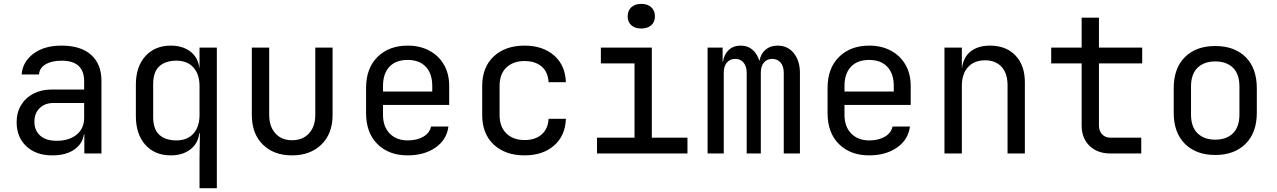

<svg xmlns="http://www.w3.org/2000/svg" viewBox="-20 -797 6630 997"><path d="M251.5 9.8Q166.5 9.8 116.5 -37.6Q66.4 -85 66.4 -162.1Q66.4 -212.9 89.4 -251Q112.3 -289.1 153.3 -310.5Q194.3 -332 247.6 -332H417V-375Q417 -481.9 299.8 -481.9Q248.5 -481.9 216.6 -462.9Q184.6 -443.8 182.6 -410.2H92.3Q97.2 -475.1 152.8 -517.6Q208.5 -560.1 299.8 -560.1Q399.9 -560.1 453.4 -512Q506.8 -463.9 506.8 -377.9V0H418V-100.1H416Q408.2 -49.3 365 -19.8Q321.8 9.8 251.5 9.8ZM273.4 -65.9Q338.9 -65.9 377.9 -97.9Q417 -129.9 417 -185.1V-262.2H257.3Q213.4 -262.2 186 -235.6Q158.7 -209 158.7 -165Q158.7 -119.1 189 -92.5Q219.2 -65.9 273.4 -65.9Z M1016.1 180.2V20L1018.1 -105H1015.1Q1008.3 -51.8 968.3 -21Q928.2 9.8 866.7 9.8Q783.7 9.8 734.6 -45.2Q685.5 -100.1 685.5 -194.8V-356Q685.5 -451.2 735.1 -505.6Q784.7 -560.1 866.7 -560.1Q928.2 -560.1 968.3 -529.5Q1008.3 -499 1015.1 -444.8H1016.1V-549.8H1106V180.2ZM896.5 -67.9Q952.1 -67.9 984.1 -103Q1016.1 -138.2 1016.1 -200.2V-350.1Q1016.1 -412.1 984.1 -447Q952.1 -481.9 896.5 -481.9Q839.4 -481.9 807.4 -452.9Q775.4 -423.8 775.4 -359.9V-189.9Q775.4 -126 807.4 -96.9Q839.4 -67.9 896.5 -67.9Z M1496.6 9.8Q1401.4 9.8 1344.5 -46.6Q1287.6 -103 1287.6 -200.2V-549.8H1377.9V-200.2Q1377.9 -140.1 1409.9 -104.5Q1441.9 -68.8 1496.6 -68.8Q1552.2 -68.8 1584.7 -104.5Q1617.2 -140.1 1617.2 -200.2V-549.8H1707V-200.2Q1707 -103 1649.2 -46.6Q1591.3 9.8 1496.6 9.8Z M2096.7 9.8Q1999.5 9.8 1940.2 -48.6Q1880.9 -106.9 1880.9 -210V-339.8Q1880.9 -442.9 1940.4 -501.5Q2000 -560.1 2096.7 -560.1Q2161.1 -560.1 2209.7 -533.9Q2258.3 -507.8 2285.4 -460.9Q2312.5 -414.1 2312.5 -350.1V-252H1968.8V-200.2Q1968.8 -139.2 2003.9 -103.5Q2039.1 -67.9 2096.7 -67.9Q2146 -67.9 2178.7 -87.4Q2211.4 -106.9 2218.3 -140.1H2308.6Q2299.8 -71.3 2241.5 -30.8Q2183.1 9.8 2096.7 9.8ZM1968.8 -321.8H2224.6V-350.1Q2224.6 -415 2190.9 -450.4Q2157.2 -485.8 2096.7 -485.8Q2035.6 -485.8 2002.2 -450.4Q1968.8 -415 1968.8 -350.1Z M2703.6 9.8Q2604 9.8 2543.9 -46.1Q2483.9 -102.1 2483.9 -200.2V-350.1Q2483.9 -448.2 2543.9 -504.2Q2604 -560.1 2703.6 -560.1Q2798.8 -560.1 2857.2 -509Q2915.5 -458 2918.5 -370.1H2828.6Q2825.7 -423.3 2792.5 -451.7Q2759.3 -480 2703.6 -480Q2645 -480 2609.6 -446.5Q2574.2 -413.1 2574.2 -351.1V-200.2Q2574.2 -138.2 2609.6 -104Q2645 -69.8 2703.6 -69.8Q2759.8 -69.8 2792.7 -98.9Q2825.7 -127.9 2828.6 -180.2H2918.5Q2915.5 -92.3 2857.2 -41.3Q2798.8 9.8 2703.6 9.8Z M3309.6 -648.9Q3276.9 -648.9 3258.3 -666Q3239.3 -683.1 3239.3 -711.9Q3239.3 -741.7 3258.3 -759.3Q3277.3 -776.9 3309.6 -776.9Q3342.8 -776.9 3361.8 -759.3Q3380.9 -741.7 3380.9 -711.9Q3380.9 -683.1 3361.8 -666Q3342.8 -648.9 3309.6 -648.9ZM3080.1 0V-82H3274.9V-467.8H3100.1V-549.8H3364.7V-82H3549.8V0Z M3654.3 0V-549.8H3732.4V-477.1H3734.4Q3739.3 -514.2 3763.7 -537.1Q3788.1 -560.1 3826.2 -560.1Q3862.3 -560.1 3887 -539.1Q3911.6 -518.1 3922.9 -481.9H3923.8Q3930.7 -518.1 3955.3 -539.1Q3980 -560.1 4017.6 -560.1Q4070.8 -560.1 4102.3 -520.5Q4133.8 -481 4133.8 -418V0H4049.8V-418.9Q4049.8 -452.1 4033.7 -471.7Q4017.6 -491.2 3989.7 -491.2Q3962.9 -491.2 3946.8 -472.2Q3930.7 -453.1 3930.7 -419.9V0H3857.4V-418.9Q3857.4 -452.1 3841.3 -471.7Q3825.2 -491.2 3798.3 -491.2Q3770.5 -491.2 3754.4 -472.2Q3738.3 -453.1 3738.3 -419.9V0Z M4493.2 9.8Q4396 9.8 4336.7 -48.6Q4277.3 -106.9 4277.3 -210V-339.8Q4277.3 -442.9 4336.9 -501.5Q4396.5 -560.1 4493.2 -560.1Q4557.6 -560.1 4606.2 -533.9Q4654.8 -507.8 4681.9 -460.9Q4709 -414.1 4709 -350.1V-252H4365.2V-200.2Q4365.2 -139.2 4400.4 -103.5Q4435.5 -67.9 4493.2 -67.9Q4542.5 -67.9 4575.2 -87.4Q4607.9 -106.9 4614.7 -140.1H4705.1Q4696.3 -71.3 4637.9 -30.8Q4579.6 9.8 4493.2 9.8ZM4365.2 -321.8H4621.1V-350.1Q4621.1 -415 4587.4 -450.4Q4553.7 -485.8 4493.2 -485.8Q4432.1 -485.8 4398.7 -450.4Q4365.2 -415 4365.2 -350.1Z M4884.3 0V-549.8H4974.6V-444.8H4975.6Q4982.4 -500 5020.5 -530Q5058.6 -560.1 5121.1 -560.1Q5204.1 -560.1 5252.9 -509Q5301.8 -458 5301.8 -370.1V0H5211.9V-354Q5211.9 -417 5180.4 -450.4Q5148.9 -483.9 5095.2 -483.9Q5039.6 -483.9 5007.1 -449Q4974.6 -414.1 4974.6 -350.1V0Z M5746.1 0Q5678.7 0 5637.7 -39.6Q5596.7 -79.1 5596.7 -145V-467.8H5438.5V-549.8H5596.7V-705.1H5686.5V-549.8H5911.1V-467.8H5686.5V-145Q5686.5 -117.2 5702.9 -99.6Q5719.2 -82 5746.1 -82H5906.2V0Z M6290.5 7.8Q6191.4 7.8 6133.1 -50Q6074.7 -107.9 6074.7 -211.9V-337.9Q6074.7 -442.9 6132.8 -500.5Q6190.9 -558.1 6290.5 -558.1Q6390.1 -558.1 6448.2 -500.5Q6506.3 -442.9 6506.3 -337.9V-211.9Q6506.3 -107.9 6447.8 -50Q6389.2 7.8 6290.5 7.8ZM6290.5 -71.8Q6349.1 -71.8 6382.6 -105Q6416 -138.2 6416 -202.1V-348.1Q6416 -412.1 6382.6 -445.1Q6349.1 -478 6290.5 -478Q6232.4 -478 6198.5 -445.1Q6164.6 -412.1 6164.6 -348.1V-202.1Q6164.6 -138.2 6198.5 -105Q6232.4 -71.8 6290.5 -71.8Z"/></svg>

Font: UDEV Gothic 35
Style: Regular
Weight: 400
Version: v2.1.0; ttfautohint (v1.8.4.7-5d5b-dirty) -l 6 -r 45 -G 200 